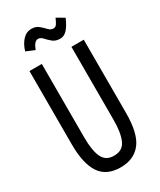

<svg xmlns="http://www.w3.org/2000/svg" viewBox="-204 -865 784 943"><g transform="rotate(-30 187.5 -393.5)"><path d="M188 11Q107 11 71 -44Q35 -99 35 -206V-623H105V-205Q105 -131 123.5 -92.5Q142 -54 189 -55Q237 -55 255 -95.5Q273 -136 273 -208V-623H343V-209Q343 -91 303 -40Q263 11 188 11ZM277 -786 320 -761Q305 -726 287.5 -705.5Q270 -685 246 -685Q220 -685 204 -698.5Q188 -712 176 -725.5Q164 -739 150 -739Q128 -739 113 -697L65 -717Q75 -752 96 -775Q117 -798 147 -798Q171 -798 187 -784.5Q203 -771 215 -758Q227 -745 242 -745Q254 -745 261 -755Q268 -765 277 -786Z"/></g></svg>

Font: Inconsolata Condensed Medium
Style: Regular
Weight: 500
Width: 3
Monospace: yes
Designer: Raph Levien, Cyreal, Brenton Simpson
Foundry: Raph Levien, Cyreal, Google
Version: Version 3.100; ttfautohint (v1.8.4.7-5d5b)